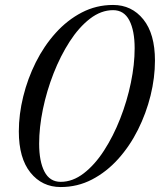

<svg xmlns="http://www.w3.org/2000/svg" viewBox="-20 -745 646 775"><path d="M436.5 -725Q511.5 -725 558.5 -666.8Q605.5 -608.5 605.5 -500.5Q605.5 -431.5 587.8 -359.5Q570 -287.5 537 -221.5Q504 -155.5 457 -103.2Q410 -51 351.5 -20.5Q293 10 225 10Q150 10 103 -48.2Q56 -106.5 56 -214.5Q56 -283.5 73.8 -355.5Q91.5 -427.5 124.5 -493.5Q157.5 -559.5 204.5 -611.8Q251.5 -664 310 -694.5Q368.5 -725 436.5 -725ZM138 -165Q138 -93.5 159.5 -52.2Q181 -11 225 -11Q273.5 -11 318.2 -45.5Q363 -80 400.2 -137.8Q437.5 -195.5 465.2 -266.2Q493 -337 508.2 -410.8Q523.5 -484.5 523.5 -550Q523.5 -621.5 502 -662.8Q480.5 -704 436.5 -704Q388 -704 343.2 -669.5Q298.5 -635 261.2 -577.2Q224 -519.5 196.2 -448.8Q168.5 -378 153.2 -304.2Q138 -230.5 138 -165Z"/></svg>

Font: Newsreader Display
Style: Italic
Weight: 400
Italic angle: -17°
Designer: Hugues Gentile
Foundry: Production Type
Version: Version 1.001